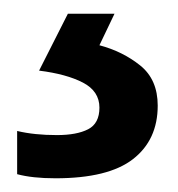

<svg xmlns="http://www.w3.org/2000/svg" viewBox="-20 -20 259 280"><path d="M210 134Q210 184 174 212Q138 240 61 240Q27 240 5 234V171Q30 177 63 177Q92 177 108.5 168.5Q125 160 125 137Q125 113 101 100.5Q77 88 37 83L79 0H147L125 46Q159 55 184.5 75.5Q210 96 210 134Z"/></svg>

Font: Noto Sans Ol Chiki Medium
Style: Regular
Weight: 500
Designer: Monotype Design Team, Lewis McGuffie
Foundry: Monotype Imaging Inc.
Version: Version 2.003; ttfautohint (v1.8.4.7-5d5b)